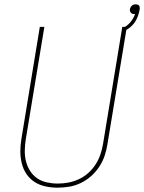

<svg xmlns="http://www.w3.org/2000/svg" viewBox="-20 -859 666 887"><path d="M246 8Q217 8 189.5 2Q162 -4 139.5 -18.5Q117 -33 102 -55.5Q87 -78 80.5 -105Q74 -132 74 -160.5Q74 -189 79 -218L164 -735H185L99 -215Q95 -189 94.5 -163.5Q94 -138 100 -114Q106 -90 119 -69.5Q132 -49 151.5 -35.5Q171 -22 196 -16.5Q221 -11 247 -11Q271 -11 295.5 -15.5Q320 -20 344 -31Q368 -42 388 -60Q408 -78 422 -100Q436 -122 444 -146Q452 -170 456 -194L545 -735H566L476 -191Q472 -165 463 -138.5Q454 -112 438 -88Q422 -64 400.5 -45Q379 -26 353 -13.5Q327 -1 299.5 3.5Q272 8 246 8ZM554 -716 547 -730Q567 -738 582 -756Q597 -774 604 -794H599Q590 -794 584.5 -800.5Q579 -807 580 -816Q581 -821 583.5 -825.5Q586 -830 589.5 -833Q593 -836 597.5 -837.5Q602 -839 607 -839Q611 -839 616 -837.5Q621 -836 623 -832.5Q625 -829 625.5 -824Q626 -819 625 -814Q622 -799 617 -784.5Q612 -770 603 -756.5Q594 -743 581 -732.5Q568 -722 554 -716Z"/></svg>

Font: Iosevka Aile Thin
Style: Italic
Weight: 100
Italic angle: -9°
Designer: Belleve Invis
Foundry: Belleve Invis
Version: Version 31.1.0; ttfautohint (v1.8.4)